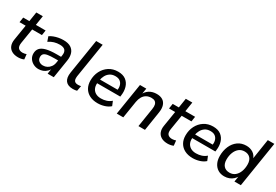

<svg xmlns="http://www.w3.org/2000/svg" viewBox="49 -1636 3708 2576"><g transform="rotate(30 1903.0 -348.0)"><path d="M247 9Q187 9 147.5 -14Q108 -37 92.5 -78Q77 -119 86 -174L124 -410H29L41 -488H136L159 -635H260L237 -488H388L376 -410H225L188 -182Q179 -125 200.5 -100Q222 -75 268 -75Q285 -75 299.5 -78.5Q314 -82 326 -86L334 -9Q319 -1 294.5 4Q270 9 247 9Z M561 9Q518 9 481 -10.5Q444 -30 422 -63.5Q400 -97 400 -139Q400 -191 428.5 -223Q457 -255 518 -270.5Q579 -286 675 -286H755L746 -224H684Q615 -224 574.5 -217Q534 -210 517 -192.5Q500 -175 500 -145Q500 -105 526.5 -84Q553 -63 590 -63Q624 -63 653 -78Q682 -93 702.5 -121.5Q723 -150 729 -190L748 -310Q757 -363 733.5 -391Q710 -419 650 -419Q605 -419 564 -407Q523 -395 483 -368L458 -440Q482 -457 515.5 -470Q549 -483 586.5 -490Q624 -497 662 -497Q735 -497 777.5 -470Q820 -443 835.5 -395Q851 -347 841 -284L796 0H701L717 -107H727Q714 -68 687.5 -41.5Q661 -15 628.5 -3Q596 9 561 9Z M1095 9Q1016 9 981.5 -35.5Q947 -80 960 -166L1046 -705H1147L1061 -167Q1057 -135 1062 -114.5Q1067 -94 1083.5 -84Q1100 -74 1127 -74Q1138 -74 1149.5 -75.5Q1161 -77 1173 -79L1158 1Q1144 5 1127.5 7Q1111 9 1095 9Z M1478 9Q1406 9 1353.5 -17.5Q1301 -44 1272.5 -93Q1244 -142 1244 -209Q1244 -289 1277 -354Q1310 -419 1369.5 -458Q1429 -497 1508 -497Q1586 -497 1631.5 -461.5Q1677 -426 1694 -368.5Q1711 -311 1702 -245L1699 -221H1324L1332 -283H1639L1621 -269Q1628 -313 1618.5 -348Q1609 -383 1582 -404.5Q1555 -426 1507 -426Q1458 -426 1424.5 -403.5Q1391 -381 1372.5 -346Q1354 -311 1347 -272L1343 -245Q1334 -191 1348.5 -152Q1363 -113 1398 -91Q1433 -69 1485 -69Q1530 -69 1569.5 -82Q1609 -95 1641 -123L1669 -55Q1635 -24 1583.5 -7.5Q1532 9 1478 9Z M1772 0 1850 -488H1948L1931 -382H1923Q1948 -438 1995.5 -467.5Q2043 -497 2108 -497Q2162 -497 2198.5 -475Q2235 -453 2250.5 -408Q2266 -363 2255 -294L2209 0H2108L2154 -292Q2161 -334 2154 -361Q2147 -388 2127 -402Q2107 -416 2072 -416Q2028 -416 1995 -397Q1962 -378 1942.5 -344Q1923 -310 1915 -263L1873 0Z M2563 9Q2503 9 2463.5 -14Q2424 -37 2408.5 -78Q2393 -119 2402 -174L2440 -410H2345L2357 -488H2452L2475 -635H2576L2553 -488H2704L2692 -410H2541L2504 -182Q2495 -125 2516.5 -100Q2538 -75 2584 -75Q2601 -75 2615.5 -78.5Q2630 -82 2642 -86L2650 -9Q2635 -1 2610.5 4Q2586 9 2563 9Z M2951 9Q2879 9 2826.5 -17.5Q2774 -44 2745.5 -93Q2717 -142 2717 -209Q2717 -289 2750 -354Q2783 -419 2842.5 -458Q2902 -497 2981 -497Q3059 -497 3104.5 -461.5Q3150 -426 3167 -368.5Q3184 -311 3175 -245L3172 -221H2797L2805 -283H3112L3094 -269Q3101 -313 3091.5 -348Q3082 -383 3055 -404.5Q3028 -426 2980 -426Q2931 -426 2897.5 -403.5Q2864 -381 2845.5 -346Q2827 -311 2820 -272L2816 -245Q2807 -191 2821.5 -152Q2836 -113 2871 -91Q2906 -69 2958 -69Q3003 -69 3042.5 -82Q3082 -95 3114 -123L3142 -55Q3108 -24 3056.5 -7.5Q3005 9 2951 9Z M3439 9Q3383 9 3341.5 -16.5Q3300 -42 3276.5 -89Q3253 -136 3253 -200Q3253 -282 3282 -349.5Q3311 -417 3366 -457Q3421 -497 3497 -497Q3555 -497 3600 -468.5Q3645 -440 3662 -383L3655 -384L3705 -705H3806L3694 0H3595L3611 -98H3619Q3601 -65 3574.5 -41Q3548 -17 3514 -4Q3480 9 3439 9ZM3476 -69Q3527 -69 3562 -98Q3597 -127 3615.5 -175.5Q3634 -224 3634 -283Q3634 -349 3602 -383.5Q3570 -418 3514 -418Q3463 -418 3428 -389.5Q3393 -361 3374 -312.5Q3355 -264 3355 -204Q3355 -139 3387 -104Q3419 -69 3476 -69Z"/></g></svg>

Font: Nunito Sans 12pt ExtraLight 12pt SemiBold
Style: Italic
Weight: 600
Italic angle: -9°
Version: Version 3.101;gftools[0.9.27]